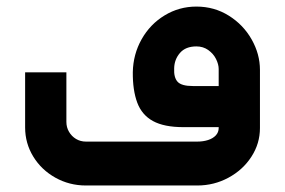

<svg xmlns="http://www.w3.org/2000/svg" viewBox="-20 -570 876 590"><path d="M583.6 -549.8Q530.5 -549.8 486 -522.8Q441.4 -495.8 415.2 -449.4Q389.1 -403 388.1 -348.1Q387.6 -292.8 401.7 -254.8Q415.9 -216.7 450.1 -198Q484.3 -179.3 543.7 -179.3H652V-176.6Q652 -163.5 643.2 -154Q634.3 -144.5 619.3 -139.7Q604.4 -134.9 586.2 -134.9H244Q227.3 -134.9 213.7 -143Q200.2 -151.1 192.1 -164.9Q184 -178.7 184 -195.3V-347.8H57.2V-178.6Q57.2 -129.7 82.2 -88.9Q107.2 -48 150.2 -24Q193.2 0 244 0H586.2Q637.8 0 682.1 -24Q726.5 -48 752.6 -88.5Q778.8 -128.9 778.8 -176.6V-355.3Q778.8 -403.8 753.3 -448.8Q727.8 -493.9 683.2 -521.8Q638.5 -549.8 583.6 -549.8ZM572.9 -305.6Q537.6 -305.6 525.7 -318.8Q513.7 -332 515.2 -360.3Q515.8 -387.4 533.1 -407.4Q550.4 -427.4 583.6 -427.4Q604.4 -427.4 620.1 -416.1Q635.8 -404.9 643.9 -388.6Q652 -372.2 652 -358V-305.6Z"/></svg>

Font: Arad-VF Thin Dots1
Style: Regular
Weight: 100
Designer: Mohammad Darvishi
Version: Version 1.000;August 30, 2024;FontCreator 15.0.0.2992 64-bit